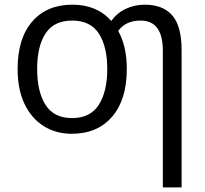

<svg xmlns="http://www.w3.org/2000/svg" viewBox="-20 -565 882 825"><path d="M524.9 -268.6Q524.9 -136.7 461.7 -63.5Q398.4 9.8 288.6 9.8Q220.2 9.8 167.7 -23.2Q115.2 -56.2 85.4 -118.4Q55.7 -180.7 55.7 -268.6Q55.7 -400.4 118.7 -472.7Q181.6 -544.9 291 -544.9Q396.5 -544.9 458 -475.1Q483.4 -509.8 521 -527.3Q558.6 -544.9 601.6 -544.9Q680.7 -544.9 720.5 -498.5Q760.3 -452.1 760.3 -350.6V240.2H679.7V-346.7Q679.7 -476.6 584.5 -476.6Q520 -476.6 487.8 -432.1Q524.9 -366.7 524.9 -268.6ZM139.6 -268.6Q139.6 -171.4 175.5 -114.5Q211.4 -57.6 289.6 -57.6Q368.2 -57.6 404.5 -114.7Q440.9 -171.9 440.9 -268.6Q440.9 -364.7 404.8 -420.7Q368.7 -476.6 290 -476.6Q211.9 -476.6 175.8 -421.4Q139.6 -366.2 139.6 -268.6Z"/></svg>

Font: Open Sans
Style: Regular
Weight: 400
Designer: Monotype Design Team
Foundry: Monotype Imaging Inc.
Version: Version 3.000; ttfautohint (v1.8.4)